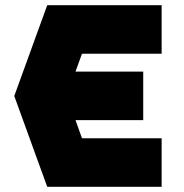

<svg xmlns="http://www.w3.org/2000/svg" viewBox="-20 -720 708 740"><path d="M35 -350 162 -700H603V-513H296L271 -444H532V-257H271L296 -187H603V0H162Z"/></svg>

Font: Clickuper
Style: Bold
Weight: 700
Designer: Denis Ignatov
Foundry: Denis Ignatov
Version: Version 1.10 April 16, 2021